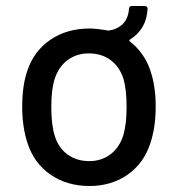

<svg xmlns="http://www.w3.org/2000/svg" viewBox="-20 -612 581 640"><path d="M499 -257Q499 -187 481 -134Q459 -67 405 -29.5Q351 8 278 8Q204 8 149 -29.5Q94 -67 72 -134Q54 -188 54 -256Q54 -327 71 -376Q93 -442 148 -479.5Q203 -517 279 -517Q299 -517 337 -511Q338 -510 341 -510Q368 -513 387.5 -530.5Q407 -548 410 -582Q410 -592 420 -592H462Q472 -592 472 -582Q468 -514 413 -480Q409 -476 413 -474Q462 -435 481 -377Q499 -326 499 -257ZM402 -255Q402 -311 392 -348Q379 -389 349 -411.5Q319 -434 276 -434Q235 -434 205 -411.5Q175 -389 162 -348Q151 -313 151 -255Q151 -197 162 -161Q174 -120 204.5 -97.5Q235 -75 278 -75Q318 -75 348 -97.5Q378 -120 391 -161Q402 -199 402 -255Z"/></svg>

Font: Amber EN Medium
Style: Regular
Weight: 500
Designer: Jeremy Tribby
Foundry: Tribby Type Co.
Version: Version 1.403 November 24, 2021